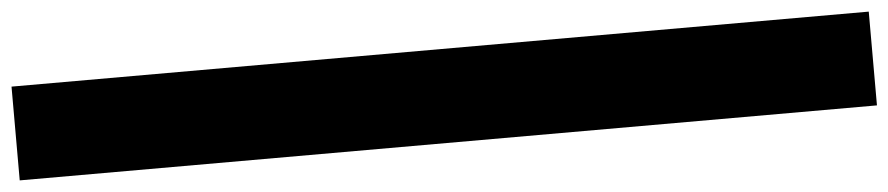

<svg xmlns="http://www.w3.org/2000/svg" viewBox="-26 -791 1652 357"><g transform="rotate(-5 800.0 -612.5)"><path d="M1600 -700H0V-525H1600Z"/></g></svg>

Font: Variable Test Axis Matching
Style: Regular
Weight: 400
Version: Version 1.000